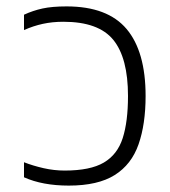

<svg xmlns="http://www.w3.org/2000/svg" viewBox="-20 -570 530 600"><path d="M195 10Q113 10 55 -16V-63Q83 -52 116 -44.5Q149 -37 182 -37Q262 -37 304.5 -62Q347 -87 363.5 -138.5Q380 -190 380 -270Q380 -389 334 -445.5Q288 -502 178 -502Q144 -502 114 -495.5Q84 -489 55 -476V-524Q83 -537 113 -543.5Q143 -550 188 -550Q316 -550 375.5 -479.5Q435 -409 435 -270Q435 -182 413 -119Q391 -56 338.5 -23Q286 10 195 10Z"/></svg>

Font: Kanit ExtraLight
Style: Regular
Weight: 275
Designer: Katatrad Team
Foundry: CadsonDemak
Version: Version 2.000; ttfautohint (v1.8.3)